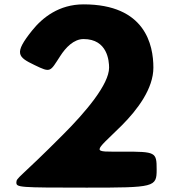

<svg xmlns="http://www.w3.org/2000/svg" viewBox="-20 -860 793 880"><path d="M363 -681C473 -681 480 -580 480 -550C480 -474 374 -348 268 -242C70 -43 55 -46 55 -24C55 -1 64 0 377 0C689 0 698 -2 698 -83C698 -163 694 -165 545 -165C396 -165 407 -156 538 -285C610 -357 683 -454 683 -550C683 -654 646 -840 363 -840C251 -840 175 -780 127 -720C43 -615 61 -599 138 -562C214 -525 209 -531 256 -603C281 -642 318 -681 363 -681Z"/></svg>

Font: Hussar Print
Style: Bold
Weight: 700
Foundry: Cannot Into Space Fonts
Version: Version 2.00